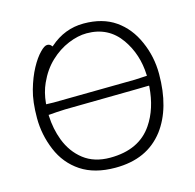

<svg xmlns="http://www.w3.org/2000/svg" viewBox="-105 -817 955 938"><g transform="rotate(-15 372.5 -347.5)"><path d="M198 -653Q211 -653 219 -643L222 -639L226 -642Q301 -708 397 -708Q493 -708 557 -663.5Q621 -619 655 -541Q690 -463 690 -375Q690 -202 612 -98Q569 -42 508 -14.5Q447 13 366 13Q261 13 192.5 -32.5Q124 -78 91 -157Q58 -236 58 -320Q58 -403 74.5 -461Q91 -519 114.5 -562.5Q138 -606 162 -630Q184 -653 198 -653ZM630 -386Q626 -491 570 -571Q509 -658 399 -658Q355 -658 305.5 -637.5Q256 -617 213.5 -577Q171 -537 144 -477Q124 -433 119 -379V-374H124Q140 -373 156 -373L569 -378Q571 -378 625 -381H630ZM117 -316Q120 -249 142 -191Q168 -123 221 -82Q274 -41 354 -41Q501 -41 569 -142Q620 -217 628 -327V-332H623H617Q590 -332 570 -331L202 -326Q153 -324 122 -321H117Z"/></g></svg>

Font: LXGW WenKai Light
Style: Regular
Weight: 300
Designer: LXGW / Fontworks Inc.
Foundry: LXGW / Fontworks Inc.
Version: Version 1.501; October 10, 2024